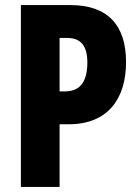

<svg xmlns="http://www.w3.org/2000/svg" viewBox="-20 -734 544 754"><path d="M257 -714H62V0H214V-246H250C404 -246 475 -347 475 -490C475 -635 403 -714 257 -714ZM244 -585C297 -585 323 -554 323 -489C323 -407 290 -375 234 -375H214V-585Z"/></svg>

Font: Noto Sans Thai Looped ExtraCondensed ExtraBold
Style: Regular
Weight: 800
Width: 2
Designer: Sasikarn Vongin, Ben Mitchell
Foundry: The Fontpad Ltd
Version: Version 1.001